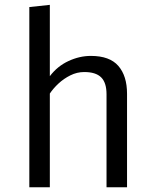

<svg xmlns="http://www.w3.org/2000/svg" viewBox="-20 -786 655 806"><path d="M189.2 -765.6V-466.2Q221 -508.2 267.4 -529.7Q313.8 -551.3 361.5 -551.3Q440.5 -551.3 476.9 -509.2Q513.3 -467.2 513.3 -392.3V0H427.2V-390.3Q427.2 -439 404.6 -461.3Q382.1 -483.6 333.8 -483.6Q303.1 -483.6 275.4 -469.7Q247.7 -455.9 225.6 -435.4Q203.6 -414.9 189.2 -393.3V0H103.1V-756.4Z"/></svg>

Font: FiraCode Nerd Font
Style: Regular
Weight: 400
Designer: Carrois Corporate, Edenspiekermann AG, Nikita Prokopov
Foundry: Carrois Corporate, Edenspiekermann AG, Nikita Prokopov
Version: Version 6.002;Nerd Fonts 2.2.2